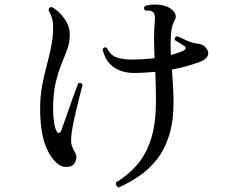

<svg xmlns="http://www.w3.org/2000/svg" viewBox="-20 -778 1040 842"><path d="M501 44Q494 42 490.5 35.5Q487 29 489 22Q546 -13 585 -60Q624 -107 644 -174Q664 -241 664 -335Q664 -373 663 -404.5Q662 -436 661 -463Q637 -461 614 -459.5Q591 -458 568 -458Q513 -458 477 -484.5Q441 -511 430 -562Q437 -575 449 -568Q465 -533 497 -524.5Q529 -516 561 -517Q609 -517 658 -523Q656 -564 655.5 -602.5Q655 -641 659 -688Q662 -720 648 -727Q643 -731 633.5 -731.5Q624 -732 617 -732Q606 -743 617 -752Q634 -758 660.5 -758Q687 -758 706 -751Q729 -744 743 -726Q757 -708 746 -689Q732 -665 729.5 -625Q727 -585 729 -537Q766 -546 788 -558Q795 -562 794 -568Q793 -574 786 -578Q780 -582 768 -589Q756 -596 747 -602Q744 -617 758 -619Q767 -615 781.5 -608Q796 -601 812 -595Q828 -589 838 -588Q858 -586 868 -581Q878 -576 884 -567Q898 -550 891 -533.5Q884 -517 858 -507Q828 -496 797 -487.5Q766 -479 734 -473Q736 -438 738.5 -401.5Q741 -365 741 -330Q741 -244 721 -182Q701 -120 666.5 -77Q632 -34 589 -5Q546 24 501 44ZM297 -52Q286 -45 267.5 -46Q249 -47 235 -58Q198 -87 177 -147Q156 -207 156 -303Q156 -355 164.5 -401Q173 -447 184.5 -489.5Q196 -532 204.5 -574Q213 -616 213 -661Q213 -682 207 -701Q201 -720 193 -733Q193 -740 197.5 -744Q202 -748 208 -747Q239 -730 262.5 -696.5Q286 -663 286 -626Q286 -593 275 -562.5Q264 -532 249.5 -496.5Q235 -461 224 -414.5Q213 -368 213 -303Q213 -232 228 -203Q233 -193 239.5 -195Q246 -197 249 -206Q260 -236 273 -274Q286 -312 299.5 -349.5Q313 -387 323 -413Q337 -418 342 -406Q337 -386 329 -355Q321 -324 313 -290Q305 -256 299 -224.5Q293 -193 292 -172Q291 -153 294.5 -141Q298 -129 309 -109Q318 -94 313.5 -77.5Q309 -61 297 -52Z"/></svg>

Font: Zen Old Mincho Medium
Style: Regular
Weight: 500
Designer: Yoshimichi Ohira
Foundry: Positype
Version: Version 1.500